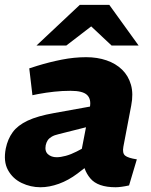

<svg xmlns="http://www.w3.org/2000/svg" viewBox="-23 -760 621 788"><path d="M506.7 1Q491.2 4.5 476.5 6.5Q461.8 8.5 451.8 8.5Q378 8.5 347.6 -28Q317.2 -64.4 316.6 -114.3L310.7 -138.3L345.7 -319.2Q352.2 -352.6 334.7 -369.9Q317.2 -387.3 266.6 -387.3Q232.6 -387.3 199.6 -383.7Q166.6 -380.2 134.6 -374.2L110.1 -369.2L97.1 -479.4L130 -489.9Q179.9 -505.3 230.8 -515.3Q281.7 -525.3 330.7 -525.3Q376.3 -525.3 414.2 -512.3Q452.2 -499.3 478.1 -474.1Q504 -448.9 514.5 -412Q525 -375 515.5 -326.7L483.4 -158.2Q478.4 -131.6 490.4 -121.5Q502.4 -111.5 538.6 -106ZM143.2 8.5Q102.7 8.5 66 -9Q29.2 -26.6 9.7 -62.1Q-9.7 -97.6 0.7 -150.6Q8.7 -189.5 29.2 -217.5Q49.7 -245.5 90.4 -264.8Q131.1 -284 199 -296L359.8 -325L341.8 -240.7L218.1 -209.5Q200.1 -205.5 189.1 -198.9Q178.1 -192.4 172.6 -183.9Q167.1 -175.4 164.6 -163.9Q160.1 -139.3 173.9 -127Q187.7 -114.7 209.8 -114.7Q225.8 -114.7 247.2 -120.5Q268.5 -126.3 291.1 -137.9L328.3 -157.5L350.6 -90.5L294.5 -47.4Q258.1 -20 218.7 -5.7Q179.2 8.5 143.2 8.5ZM435.1 -573 330.5 -671.2 304.4 -740H425.6L546 -573ZM126.6 -573 304.4 -740H425.6L375.2 -670.1L249 -573Z"/></svg>

Font: REM Medium
Style: Italic
Weight: 500
Italic angle: -11°
Designer: Octavio Pardo
Foundry: Ashler Design
Version: Version 1.005;gftools[0.9.28]